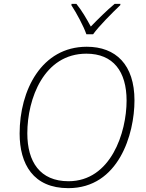

<svg xmlns="http://www.w3.org/2000/svg" viewBox="-20 -968 757 998"><path d="M429 -790H464C495 -833 564 -902 605 -941L606 -948H576C535 -914 488 -867 452 -830C432 -867 405 -914 377 -948H352L351 -941C378 -900 414 -833 429 -790ZM335 10C597 10 679 -271 679 -446C679 -632 582 -725 431 -725C196 -725 82 -499 82 -274C82 -115 153 10 335 10ZM336 -26C188 -26 122 -127 122 -275C122 -455 208 -689 429 -689C569 -689 638 -596 638 -445C638 -279 556 -26 336 -26Z"/></svg>

Font: Noto Sans ExtraLight
Style: Italic
Weight: 200
Italic angle: -12°
Designer: Monotype Design Team
Foundry: Monotype Imaging Inc.
Version: Version 2.013